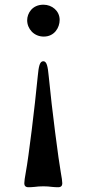

<svg xmlns="http://www.w3.org/2000/svg" viewBox="-20 -535 367 814"><path d="M163.6 -275.4C148.4 -275.4 144 -253.9 140.1 -212.4C127.4 -80.6 101.1 133.3 89.8 192.9C85.4 217.8 83 233.4 83 242.2C83 252 87.9 258.8 100.6 258.8C106.9 258.8 118.7 258.3 127 257.3C135.7 255.9 150.9 254.9 164.1 254.9C177.2 254.9 190.9 255.9 199.7 257.3C208 258.3 220.2 258.8 226.6 258.8C239.3 258.8 244.1 252 244.1 242.2C244.1 233.4 241.7 217.8 237.8 196.3C229 148.9 199.7 -74.2 186.5 -212.4C182.6 -253.9 178.2 -275.4 163.6 -275.4ZM95.2 -449.2C95.2 -413.1 123.5 -379.9 165.5 -379.9C210.9 -379.9 232.9 -418 232.9 -450.7C232.9 -488.8 200.7 -515.1 164.1 -515.1C116.2 -515.1 95.2 -478 95.2 -449.2Z"/></svg>

Font: Stoke
Style: Light
Weight: 300
Designer: Nicole Fally
Foundry: Nicole Fally
Version: Version 1.001